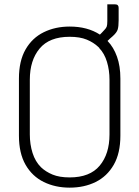

<svg xmlns="http://www.w3.org/2000/svg" viewBox="-20 -842 640 882"><path d="M300 -720Q382 -720 439 -683Q443 -687 448 -692Q453 -697 460 -705Q468 -713 470.5 -720.5Q473 -728 473 -745V-822H509Q525 -822 525 -806V-749Q525 -720 520.5 -706Q516 -692 497 -675Q491 -670 485.5 -665Q480 -660 474 -654Q502 -625 517.5 -581.5Q533 -538 533 -481V-219Q533 -138 502.5 -85Q472 -32 419.5 -6Q367 20 300 20Q234 20 181 -6Q128 -32 97.5 -85Q67 -138 67 -219V-481Q67 -562 97.5 -615Q128 -668 181 -694Q234 -720 300 -720ZM117 -224Q117 -179 129.5 -139.5Q142 -100 168 -74Q190 -53 221.5 -40Q253 -27 300 -27Q393 -27 438 -81Q483 -135 483 -224V-476Q483 -519 471.5 -557.5Q460 -596 436 -621V-622Q436 -622 432 -626Q410 -647 378.5 -660Q347 -673 300 -673Q207 -673 162 -619Q117 -565 117 -476Z"/></svg>

Font: Recursive Mn Lnr St Lt
Style: Regular
Weight: 300
Monospace: yes
Version: Version 1.079;hotconv 1.0.112;makeotfexe 2.5.65598; ttfautoh